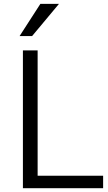

<svg xmlns="http://www.w3.org/2000/svg" viewBox="-20 -999 575 1019"><path d="M84 0ZM101.6 0V-731.4H179.7V-66.4H527.3V0ZM84 -807.6 194.3 -978.5H293L150.4 -807.6Z"/></svg>

Font: Batunionen A1
Style: Regular
Weight: 400
Designer: HanYang I&C Co.,Ltd.
Foundry: HanYang I&C Co.,Ltd.
Version: Version 2.50; ttfautohint (v1.6)